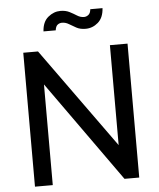

<svg xmlns="http://www.w3.org/2000/svg" viewBox="-62 -1011 882 1064"><g transform="rotate(-5 379.0 -479.0)"><path d="M571 -745H669V0H587L188 -560V0H89V-745H171L571 -189ZM445 -847Q415 -847 394 -858.5Q373 -870 355 -881Q337 -892 317 -892Q304 -892 293 -884Q282 -876 279 -853H211Q214 -906 245.5 -932Q277 -958 314 -958Q343 -958 364.5 -947Q386 -936 404 -924.5Q422 -913 442 -913Q455 -913 466.5 -922Q478 -931 480 -953H548Q545 -900 514.5 -873.5Q484 -847 445 -847Z"/></g></svg>

Font: Plus Jakarta Text
Style: Regular
Weight: 400
Designer: Gumpita Rahayu
Foundry: Tokotype Studio
Version: Version 1.000